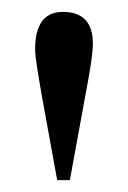

<svg xmlns="http://www.w3.org/2000/svg" viewBox="-20 -676 217 326"><path d="M98.6 -370.1H77.1L50.8 -514.6Q45.4 -545.4 42.5 -564.7Q39.6 -584 39.6 -592.3Q39.6 -655.8 86.9 -655.8Q137.7 -655.8 137.7 -601.6Q137.7 -592.3 134.8 -570.8Q131.8 -549.3 125 -514.2Z"/></svg>

Font: Atsinvsda
Style: Regular
Weight: 400
Designer: Al Webster
Foundry: Al Webster and Michael Everson
Version: Version 2.000